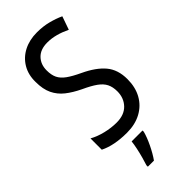

<svg xmlns="http://www.w3.org/2000/svg" viewBox="-296 -825 1046 1046"><g transform="rotate(-45 227.0 -302.5)"><path d="M413 -246Q413 -184 387.5 -138Q362 -92 315 -66.5Q268 -41 205 -41Q106 -41 42 -73V-160Q76 -141 119.5 -130.5Q163 -120 204 -120Q263 -120 295 -153.5Q327 -187 327 -238Q327 -272 315 -296Q303 -320 275 -340Q247 -360 199 -382Q151 -405 117.5 -431.5Q84 -458 66 -495.5Q48 -533 48 -589Q47 -645 72 -687Q97 -729 141.5 -752Q186 -775 244 -775Q291 -775 331.5 -764.5Q372 -754 404 -739L377 -662Q344 -678 311 -687Q278 -696 245 -696Q192 -696 163.5 -666.5Q135 -637 135 -591Q135 -555 146.5 -531.5Q158 -508 185 -488.5Q212 -469 259 -447Q336 -411 374.5 -365Q413 -319 413 -246ZM273 20Q264 54 243.5 96.5Q223 139 201 170H154V159Q160 141 167.5 114Q175 87 181 58.5Q187 30 189 10H273Z"/></g></svg>

Font: Noto Sans Tamil UI Condensed
Style: Regular
Weight: 400
Width: 3
Designer: Jelle Bosma - Monotype Design Team
Foundry: Monotype Imaging Inc.
Version: Version 2.004; ttfautohint (v1.8.4.7-5d5b)